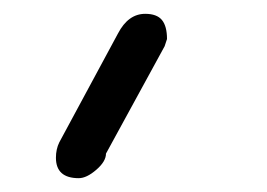

<svg xmlns="http://www.w3.org/2000/svg" viewBox="-20 -783 383 275"><path d="M215.8 -716.8 131.8 -563Q131.8 -551.8 117.9 -539.8Q104 -527.8 92.8 -527.8Q60.1 -527.8 60.1 -557.1Q60.1 -569.3 64.9 -579.1L148.9 -734.9Q163.6 -763.2 188 -763.2Q204.6 -763.2 211.9 -754.4Q219.2 -745.6 219.2 -727.1Z"/></svg>

Font: BPreplay
Style: Italic
Weight: 400
Italic angle: -6°
Designer: Magenta/George Triantafyllakos
Foundry: Magenta/George Triantafyllakos
Version: Version 1.00